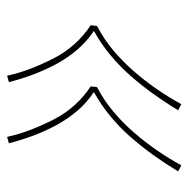

<svg xmlns="http://www.w3.org/2000/svg" viewBox="-15 -611 530 540"><g transform="rotate(90 250.0 -341.0)"><path d="M365 -96Q357 -132 344 -165Q331 -198 315 -229Q299 -260 275.5 -286Q252 -312 223 -331L225 -349Q262 -368 293.5 -394.5Q325 -421 352 -452Q379 -483 402.5 -517Q426 -551 445 -586L462 -577Q441 -542 417 -508.5Q393 -475 366 -444Q339 -413 307 -386.5Q275 -360 239 -340Q269 -320 292 -293Q315 -266 332 -234.5Q349 -203 361.5 -169.5Q374 -136 383 -101ZM193 -96Q185 -132 172 -165Q159 -198 143 -229Q127 -260 103.5 -286Q80 -312 51 -331L53 -349Q90 -368 121.5 -394.5Q153 -421 180 -452Q207 -483 230.5 -517Q254 -551 273 -586L290 -577Q269 -542 245 -508.5Q221 -475 194 -444Q167 -413 135 -386.5Q103 -360 67 -340Q97 -320 120 -293Q143 -266 160 -234.5Q177 -203 189.5 -169.5Q202 -136 211 -101Z"/></g></svg>

Font: Iosevka Curly Slab Thin
Style: Italic
Weight: 100
Italic angle: -9°
Monospace: yes
Designer: Belleve Invis
Foundry: Belleve Invis
Version: Version 22.1.2; ttfautohint (v1.8.4)